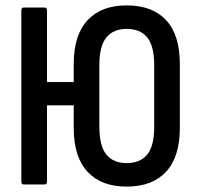

<svg xmlns="http://www.w3.org/2000/svg" viewBox="-20 -683 735 711"><path d="M449 8Q355 8 304 -47Q253 -102 253 -210V-445Q253 -553 304 -608Q355 -663 449 -663Q544 -663 595 -608.5Q646 -554 646 -445V-210Q646 -102 595 -47Q544 8 449 8ZM68 0Q59 0 59 -10V-645Q59 -655 68 -655H145Q154 -655 154 -645V-379H288V-293H154V-10Q154 0 145 0ZM449 -79Q499 -79 525 -110.5Q551 -142 551 -213V-442Q551 -513 525 -544.5Q499 -576 449 -576Q400 -576 374 -544.5Q348 -513 348 -442V-214Q348 -142 374 -110.5Q400 -79 449 -79Z"/></svg>

Font: Sofia Sans Condensed SemiBold
Style: Regular
Weight: 600
Designer: Botio Nikoltchev, Ani Petrova
Foundry: lettersoup
Version: Version 4.101